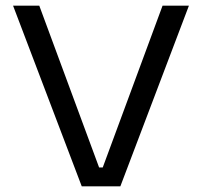

<svg xmlns="http://www.w3.org/2000/svg" viewBox="-20 -659 714 679"><path d="M269.1 0 26.2 -639H118.9L330.5 -66.7H343.3L554.9 -639H648.1L405.6 0Z"/></svg>

Font: Anek Gurmukhi Medium SemiExpanded
Style: Regular
Weight: 500
Width: 6
Version: Version 1.003